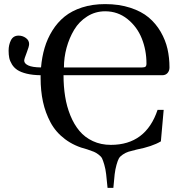

<svg xmlns="http://www.w3.org/2000/svg" viewBox="-20 -727 884 937"><path d="M22 -480Q22 -508.3 33.4 -530.8Q44.9 -553.2 70.8 -553.2Q90.3 -553.2 106.2 -541.7Q122.1 -530.3 122.1 -512.2Q122.1 -500 110.1 -469.7Q98.1 -439.5 98.1 -431.2Q98.1 -417 117.9 -407.7Q137.7 -398.4 180.2 -397.9Q184.6 -449.2 197.8 -493.7Q210.9 -538.1 235.6 -577.9Q260.3 -617.7 295.2 -646Q330.1 -674.3 380.6 -690.7Q431.2 -707 493.2 -707Q561 -707 615.7 -689.2Q670.4 -671.4 705.6 -641.8Q740.7 -612.3 764.2 -571.8Q787.6 -531.2 797.4 -488.3Q807.1 -445.3 807.1 -397.9Q807.1 -381.3 797.6 -370.6Q788.1 -359.9 772 -359.9H290Q290 -305.2 297.9 -256.1Q305.7 -207 323.5 -163.3Q341.3 -119.6 367.7 -88.1Q394 -56.6 433.3 -38.3Q472.7 -20 521 -20Q691.9 -20 749 -190.9H778.8L765.1 -37.1Q722.2 -11.7 647 2.9Q620.6 9.3 607.2 13.4Q593.8 17.6 579.8 26.9Q565.9 36.1 560.3 45.9Q554.7 55.7 548.6 77.4Q542.5 99.1 539.6 123.3Q536.6 147.5 533.2 189.9H504.9Q501 147.9 498 122.8Q495.1 97.7 489 76.9Q482.9 56.2 478.3 46.4Q473.6 36.6 460.7 27.1Q447.8 17.6 438.2 13.7Q428.7 9.8 405.8 2Q342.8 -13.7 297.4 -47.9Q252 -82 226.6 -129.6Q201.2 -177.2 189.7 -230.5Q178.2 -283.7 178.2 -346.2V-359.9Q139.2 -360.4 110.4 -367.4Q81.5 -374.5 64.9 -385.5Q48.3 -396.5 38.3 -412.8Q28.3 -429.2 25.1 -444.8Q22 -460.4 22 -480ZM292 -397.9H673.8Q685.1 -397.9 689.9 -401.6Q694.8 -405.3 694.8 -417Q694.8 -481.9 671.9 -539.3Q648.9 -596.7 601.8 -634.3Q554.7 -671.9 493.2 -671.9Q445.3 -671.9 405.8 -647Q366.2 -622.1 342 -581.8Q317.9 -541.5 304.9 -493.9Q292 -446.3 292 -397.9Z"/></svg>

Font: Heuristica
Style: Regular
Weight: 400
Version: Version 1.0.2